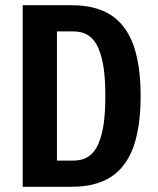

<svg xmlns="http://www.w3.org/2000/svg" viewBox="-20 -720 610 740"><path d="M67.5 0V-700H251Q285 -700 313.5 -695.8Q342 -691.5 370.2 -680.8Q398.5 -670 421 -652.5Q443.5 -635 462.8 -607.8Q482 -580.5 494.8 -544.8Q507.5 -509 514.8 -459.5Q522 -410 522 -350Q522 -290 514.8 -240.5Q507.5 -191 494.8 -155.2Q482 -119.5 462.8 -92.2Q443.5 -65 421 -47.5Q398.5 -30 370.2 -19.2Q342 -8.5 313.5 -4.2Q285 0 251 0ZM199.5 -101H263Q297.5 -101 321.5 -117.2Q345.5 -133.5 359.5 -166.5Q373.5 -199.5 379.8 -244Q386 -288.5 386 -350Q386 -411.5 379.8 -456Q373.5 -500.5 359.5 -533.5Q345.5 -566.5 321.5 -582.8Q297.5 -599 263 -599H199.5Z"/></svg>

Font: League Mono Narrow SemiBold
Style: Regular
Weight: 600
Width: 3
Designer: Tyler Finck
Foundry: The League of Moveable Type / Tyler Finck
Version: Version 2.210